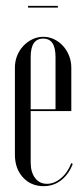

<svg xmlns="http://www.w3.org/2000/svg" viewBox="-20 -629 288 657"><path d="M31 -397Q31 -419 38.5 -438Q46 -457 59.5 -471.5Q73 -486 90.5 -494.5Q108 -503 128 -503Q148 -503 165.5 -494.5Q183 -486 196 -471.5Q209 -457 216.5 -438Q224 -419 224 -397V-249H85V-73Q85 -40 100 -20Q115 0 141 0Q166 0 189 -19.5Q212 -39 224 -71L229 -68Q215 -32 189 -12Q163 8 129 8Q86 8 58.5 -22Q31 -52 31 -100ZM170 -255V-434Q170 -497 128 -497Q85 -497 85 -434V-255ZM178 -603H76V-609H178Z"/></svg>

Font: Moniqa Cond Display
Style: Regular
Weight: 400
Width: 3
Designer: Rajesh Rajput
Foundry: Rajesh Rajput
Version: Version 1.000